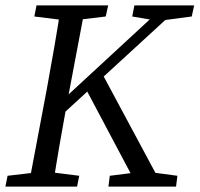

<svg xmlns="http://www.w3.org/2000/svg" viewBox="-23 -690 738 710"><path d="M-3 0H262L270 -40L151 -55H133L5 -40L-3 0ZM82 0H172C188 -103 206 -207 225 -310L293 -670H203C187 -567 169 -463 150 -360L82 0ZM104 -629 225 -614H244L368 -629L377 -670H112L104 -629ZM161 -224 647 -670H587L195 -308L169 -284H159L161 -224ZM486 0H579L352 -423L293 -364L486 0ZM378 0H628L633 -40L521 -55H502L383 -40L378 0ZM466 -629 554 -614H573L686 -629L695 -670H474L466 -629Z"/></svg>

Font: Source Serif 4 Variable
Style: Italic
Weight: 400
Italic angle: -12°
Designer: Frank Grießhammer
Foundry: Adobe Systems Incorporated
Version: Version 4.004;hotconv 1.0.116;makeotfexe 2.5.65601